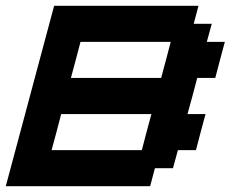

<svg xmlns="http://www.w3.org/2000/svg" viewBox="-20 -645 799 665"><path d="M0 0H500L516.6 -62.5H579.1L596.2 -125H658.7Q664.1 -145.5 675 -187.3Q686 -229 691.9 -250H629.4Q635.3 -270.5 646.5 -312.3Q657.7 -354 663.1 -375H725.6Q731 -395.5 741.9 -437.3Q752.9 -479 758.8 -500H696.3L713.4 -562.5H650.9L667.5 -625H167.5Q139.6 -520.5 83.7 -312.3Q27.8 -104 0 0ZM471.2 -125H158.7Q164.6 -145.5 175.5 -187.3Q186.5 -229 191.9 -250H504.4Q498.5 -229 487.5 -187.3Q476.6 -145.5 471.2 -125ZM538.1 -375H225.6Q231.4 -396 242.4 -437.5Q253.4 -479 258.8 -500H571.3Q565.9 -479 554.9 -437.3Q543.9 -395.5 538.1 -375Z"/></svg>

Font: Faithful 32x
Style: Oblique
Weight: 400
Foundry: Faithful Resource Pack
Version: Version 1.0; January 27, 2023